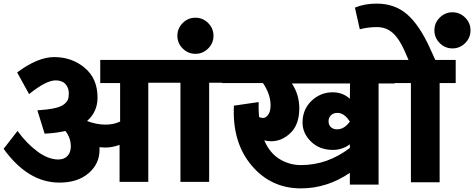

<svg xmlns="http://www.w3.org/2000/svg" viewBox="-22 -1009 2625 1063"><path d="M1228 -677 1225 -551H1136V-2H977V-551H799V-2H640V-207Q599 -192 560 -192Q549 -192 529 -194V-179Q529 -102 468.5 -50Q408 2 307 2Q133 2 -2 -185L75 -284Q125 -215 185 -170.5Q245 -126 301 -126Q333 -126 351.5 -145.5Q370 -165 370 -199Q370 -246 340 -284Q290 -272 225 -269L185 -398Q243 -402 279.5 -410Q316 -418 332.5 -431.5Q349 -445 354 -458Q359 -471 359 -492Q359 -523 340.5 -543.5Q322 -564 286 -564Q233 -564 139 -488L73 -608Q187 -693 278 -693Q376 -693 447 -633.5Q518 -574 518 -469Q518 -390 460 -339Q513 -319 562 -319Q607 -319 643 -336V-549H533V-677Z M989.5 -740.5Q960 -770 960 -811Q960 -852 989.5 -881.5Q1019 -911 1060 -911Q1101 -911 1130.5 -881.5Q1160 -852 1160 -811Q1160 -770 1130.5 -740.5Q1101 -711 1060 -711Q1019 -711 989.5 -740.5Z M2164 -677 2163 -547H2074V13H1915V-52Q1788 34 1644 34Q1478 34 1370.5 -93.5Q1263 -221 1273 -424L1410 -444Q1409 -404 1412 -362Q1421 -356 1435 -356Q1450 -356 1463 -374Q1476 -392 1476 -426Q1476 -487 1434 -549H1208V-677ZM1915 -462 1916 -547H1594Q1635 -485 1635 -409Q1635 -321 1587.5 -274Q1540 -227 1479 -227Q1459 -227 1441 -232Q1471 -162 1525.5 -128.5Q1580 -95 1644 -95Q1791 -95 1915 -190V-210Q1873 -179 1821 -179Q1747 -179 1700 -225Q1653 -271 1653 -330Q1653 -403 1702.5 -450.5Q1752 -498 1820 -498Q1876 -498 1915 -462ZM1916 -337H1914Q1884 -384 1846 -384Q1824 -384 1810.5 -371Q1797 -358 1797 -338Q1797 -317 1810 -305Q1823 -293 1845 -293Q1884 -293 1916 -337Z M2359 -741 2388 -677H2501V-549H2412V0H2253V-549H2144V-677H2240L2219 -725Q2189 -794 2152.5 -826.5Q2116 -859 2065 -859Q2016 -859 1970 -847L1943 -967Q1997 -989 2064 -989Q2163 -989 2231.5 -930Q2300 -871 2359 -741ZM2412.5 -911.5Q2442 -941 2483 -941Q2524 -941 2553.5 -911.5Q2583 -882 2583 -841Q2583 -800 2553.5 -770.5Q2524 -741 2483 -741Q2442 -741 2412.5 -770.5Q2383 -800 2383 -841Q2383 -882 2412.5 -911.5Z"/></svg>

Font: Martel Sans Heavy
Style: Regular
Weight: 900
Designer: Dan Reynolds and Mathieu Réguer
Foundry: Dan Reynolds and Mathieu Réguer
Version: Version 1.001;PS 001.001;hotconv 1.0.70;makeotf.lib2.5.58329